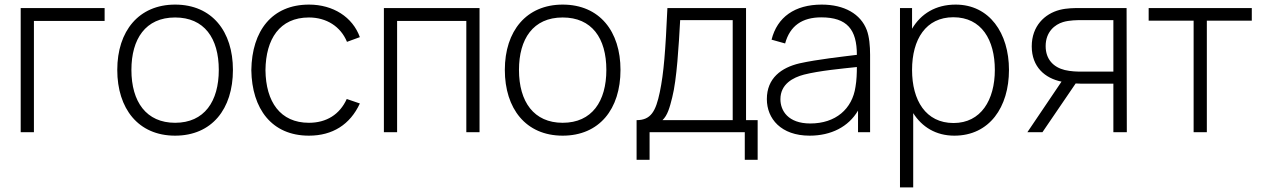

<svg xmlns="http://www.w3.org/2000/svg" viewBox="-20 -575 5489 835"><path d="M127.5 0V-484H435V-540H70V0Z M741.5 15C901 15 993 -100.5 993 -271C993 -438 902.5 -555 741.5 -555C584 -555 490 -440.5 490 -271C490 -103 581 15 741.5 15ZM741.5 -41C616.5 -41 551.5 -132 551.5 -271C551.5 -405 612.5 -499 741.5 -499C868 -499 931.5 -409.5 931.5 -271C931.5 -134.5 869 -41 741.5 -41Z M1323.5 15C1426 15 1502.5 -33 1545 -125L1488 -144.5C1457.5 -77 1399.5 -41 1323.5 -41C1199 -41 1136 -132 1134.5 -270C1136 -405 1196 -499 1323.5 -499C1399.5 -499 1461.5 -460 1489 -393L1545 -413.5C1513.5 -501 1428.5 -555 1324 -555C1163 -555 1075.5 -441.5 1073 -270C1075.5 -102 1161.5 15 1323.5 15Z M1707 0V-484H2008V0H2065.5V-540H1649.5V0Z M2427 15C2586.5 15 2678.5 -100.5 2678.5 -271C2678.5 -438 2588 -555 2427 -555C2269.5 -555 2175.5 -440.5 2175.5 -271C2175.5 -103 2266.5 15 2427 15ZM2427 -41C2302 -41 2237 -132 2237 -271C2237 -405 2298 -499 2427 -499C2553.5 -499 2617 -409.5 2617 -271C2617 -134.5 2554.5 -41 2427 -41Z M2805 120V0H3219V120H3275V-52.5H3224.5V-540H2882.5C2874 -353.5 2867 -258.5 2849.5 -174.5C2832 -90.5 2810.5 -52.5 2748.5 -52.5V120ZM2861 -52.5C2883 -73 2892.5 -107 2903.5 -151.5C2923.5 -229.5 2932 -378.5 2938 -487.5H3166.5V-52.5Z M3749.5 -444.5C3723 -514 3652.5 -555 3553.5 -555C3436.5 -555 3360 -500.5 3335.5 -402.5L3394.5 -386C3415.5 -463 3469 -499.5 3551.5 -499.5C3664.5 -499.5 3706.5 -446 3706.5 -336.5C3643 -328.5 3536 -317 3457 -299.5C3378.5 -281 3315 -235.5 3315 -144C3315 -59 3376.5 15 3501 15C3594.5 15 3670 -23.5 3711.5 -94V0H3764V-336.5C3764 -375 3760.5 -415.5 3749.5 -444.5ZM3504 -38C3407 -38 3374 -94 3374 -143.5C3374 -209.5 3429 -238 3476.5 -250.5C3543.5 -267.5 3640.5 -276.5 3706.5 -283.5C3706.5 -259.5 3705.5 -224.5 3700.5 -197.5C3686.5 -101 3614 -38 3504 -38Z M4136 -555C4049 -555 3985 -515 3946.5 -450V-540H3894V240H3951.5V-83C3990 -22.5 4050.5 15 4130.5 15C4283 15 4368 -109 4368 -271C4368 -431 4283 -555 4136 -555ZM4127 -40C4006 -40 3946.5 -138.5 3946.5 -271C3946.5 -404.5 4007 -500 4126 -500C4249 -500 4306.5 -401 4306.5 -271C4306.5 -140 4246 -40 4127 -40Z M4879.5 -540H4677.5C4653 -540 4619.5 -540 4588.5 -532C4523 -515 4467 -461.5 4467 -373.5C4467 -283.5 4525 -234.5 4596.5 -220L4448 0H4513.5L4658 -212C4667 -211.5 4676 -211 4685.5 -211H4822V0H4880.5ZM4685 -263.5C4665.5 -263.5 4637 -264 4610.5 -270.5C4562 -282.5 4527.5 -316.5 4527.5 -374.5C4527.5 -437 4568 -468.5 4603 -479C4630.5 -487.5 4667 -487.5 4685 -487.5H4822V-263.5Z M5228.5 0V-485H5424V-540H4975.5V-485H5171V0Z"/></svg>

Font: Hauora Light
Style: Regular
Weight: 300
Designer: Wayne Shih
Foundry: WCYS
Version: Version 1.001;hotconv 1.0.109;makeotfexe 2.5.65596